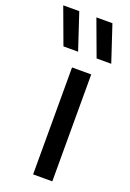

<svg xmlns="http://www.w3.org/2000/svg" viewBox="-230 -862 620 917"><g transform="rotate(20 79.5 -404.0)"><path d="M65.5 0V-543.5H163V0ZM161 -624 93 -808H174.5L235.5 -624ZM-7.5 -624 -75.5 -808H6L67 -624Z"/></g></svg>

Font: Encode Sans Semi Condensed Medium
Style: Regular
Weight: 500
Width: 4
Designer: Multiple Designers
Foundry: Impallari Type
Version: Version 3.000; ttfautohint (v1.8.3) -l 8 -r 50 -G 200 -x 14 